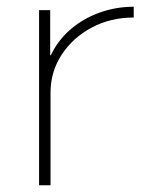

<svg xmlns="http://www.w3.org/2000/svg" viewBox="-20 -550 436 570"><path d="M96 0V-520H129V-386H131Q151 -429 188 -461.5Q225 -494 274 -512Q323 -530 377 -530V-498Q308 -498 252 -468Q196 -438 163 -387.5Q130 -337 130 -275V0Z"/></svg>

Font: M PLUS 1 ExtraLight
Style: Regular
Weight: 250
Version: Version 1.001